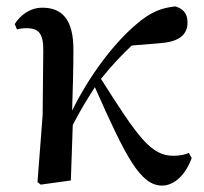

<svg xmlns="http://www.w3.org/2000/svg" viewBox="-20 -563 637 599"><path d="M486 16C521 16 558 -14 578 -70L569 -86C559 -81 542 -77 521 -77C451 -77 411 -134 295 -317C328 -358 360 -392 391 -421L477 -428C534 -432 565 -451 565 -493C565 -524 548 -537 527 -543C488 -539 452 -528 405 -487C332 -425 258 -325 205 -218C207 -282 209 -345 209 -405C210 -503 173 -539 112 -539C73 -539 43 -515 26 -488L33 -471C42 -474 52 -475 63 -475C101 -475 116 -458 115 -403L113 -204L97 5L107 13L201 0L207 -173C233 -223 251 -252 276 -291C373 -72 418 16 486 16Z"/></svg>

Font: GenKiMin2 TW SB
Style: Regular
Weight: 600
Version: Version 2.100;PS 2.1;hotconv 16.6.51;makeotf.lib2.5.65220 DE